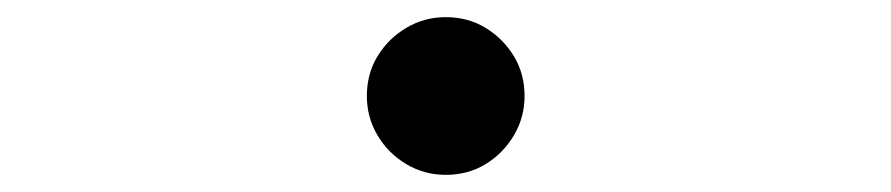

<svg xmlns="http://www.w3.org/2000/svg" viewBox="-20 -492 1040 224"><path d="M500 -288Q475 -288 454 -300.5Q433 -313 420.5 -334Q408 -355 408 -380Q408 -406 420.5 -426.5Q433 -447 454 -459.5Q475 -472 500 -472Q526 -472 546.5 -459.5Q567 -447 579.5 -426.5Q592 -406 592 -380Q592 -355 579.5 -334Q567 -313 546.5 -300.5Q526 -288 500 -288Z"/></svg>

Font: Noto Serif TC
Style: Regular
Weight: 400
Designer: Ryoko NISHIZUKA  (kana & ideographs); Frank Grießhammer (Latin, Greek & Cyrillic); Wenlong ZHANG  (bopomofo); Sandoll Co
Foundry: Adobe
Version: Version 2.003-H1;hotconv 1.1.1;makeotfexe 2.6.0